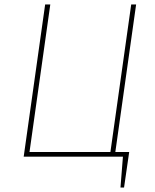

<svg xmlns="http://www.w3.org/2000/svg" viewBox="-20 -701 693 859"><path d="M496 -21H558L535 138H519L530 0H86L182 -681H205L112 -21H474L567 -681H589Z"/></svg>

Font: FiraGO Thin
Style: Italic
Weight: 100
Italic angle: -8°
Designer: bBox Type GmbH
Foundry: bBox Type GmbH
Version: Version 1.001